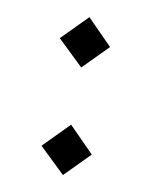

<svg xmlns="http://www.w3.org/2000/svg" viewBox="-62 -515 445 572"><g transform="rotate(10 160.5 -229.5)"><path d="M165 -316 87 -391 163 -468 239 -391ZM167 9 89 -66 165 -143 241 -66Z"/></g></svg>

Font: Narnoor
Style: Regular
Weight: 400
Designer: S. Sridhar Murthy
Foundry: SIL International
Version: Version 3.000